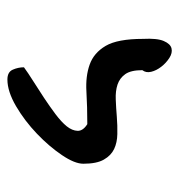

<svg xmlns="http://www.w3.org/2000/svg" viewBox="-3 -84 486 521"><g transform="rotate(90 240.5 177.0)"><path d="M162.1 355.5Q176.8 344.7 199.2 330.6Q221.7 316.4 244.6 301.3Q267.6 286.1 289.1 270Q310.5 253.9 322.3 239.3Q334 224.6 334.5 210Q335 195.3 316.4 183.6Q269.5 183.6 228 186Q186.5 188.5 154.8 177.2Q123 166 104 133.8Q85 101.6 85 32.2Q83 -5.9 90.8 -23.9Q98.6 -42 110.8 -44.9Q123 -47.9 136.7 -39.1Q150.4 -30.3 160.6 -17.1Q170.9 -3.9 174.3 10.3Q177.7 24.4 169.9 34.2Q169.9 65.4 180.7 80.6Q191.4 95.7 209 101.6Q226.6 107.4 249.5 106.4Q272.5 105.5 296.4 103.5Q320.3 101.6 343.3 102.1Q366.2 102.5 383.8 110.8Q401.4 119.1 412.6 138.7Q423.8 158.2 423.8 194.3Q423.8 217.8 400.4 252.4Q377 287.1 342.3 320.3Q307.6 353.5 267.6 377Q227.5 400.4 195.3 400.4Q174.8 400.4 168.5 385.7Q162.1 371.1 162.1 355.5Z"/></g></svg>

Font: Gloria Hallelujah
Style: Regular
Weight: 400
Designer: Kimberly Geswein
Foundry: Kimberly Geswein
Version: Version 1.004 2010